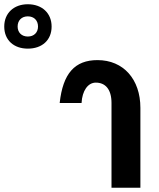

<svg xmlns="http://www.w3.org/2000/svg" viewBox="-259 -884 748 904"><path d="M266 -399V0H402V-376C402 -511 322 -601 200 -601C93 -601 37 -538 22 -399H125C128 -457 155 -495 192 -495C236 -495 266 -465 266 -399ZM-239 -759C-239 -695 -194 -655 -128 -655C-61 -655 -16 -695 -16 -759C-16 -822 -61 -864 -128 -864C-194 -864 -239 -822 -239 -759ZM-176 -759C-176 -788 -157 -807 -128 -807C-99 -807 -80 -788 -80 -759C-80 -731 -99 -712 -128 -712C-157 -712 -176 -731 -176 -759Z"/></svg>

Font: Vanilla Cream ExtraBold
Style: Regular
Weight: 800
Designer: Jeremy Tribby, Jinavaṁso
Foundry: Tribby Type
Version: Version 1.422;Glyphs 3.1.2 (3151)